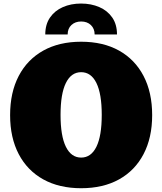

<svg xmlns="http://www.w3.org/2000/svg" viewBox="-20 -1021 893 1056"><path d="M426.3 14.2Q305.7 14.2 218 -34.4Q130.4 -83 83 -173.3Q35.6 -263.7 35.6 -387.7Q35.6 -512.7 83 -603.3Q130.4 -693.8 218 -742.7Q305.7 -791.5 426.3 -791.5Q547.4 -791.5 634.8 -742.7Q722.2 -693.8 769.5 -603.3Q816.9 -512.7 816.9 -387.7Q816.9 -263.7 769.5 -173.3Q722.2 -83 634.8 -34.4Q547.4 14.2 426.3 14.2ZM426.3 -154.3Q481 -154.3 510.3 -213.9Q539.6 -273.4 539.6 -389.2Q539.6 -504.9 510.3 -564.5Q481 -624 426.3 -624Q371.6 -624 342.3 -564.5Q313 -504.9 313 -389.2Q313 -273.4 342.3 -213.9Q371.6 -154.3 426.3 -154.3ZM229 -831.5Q229 -886.7 255.1 -924.6Q281.2 -962.4 325.7 -981.9Q370.1 -1001.5 425.8 -1001.5Q481.4 -1001.5 526.4 -981.9Q571.3 -962.4 597.4 -924.6Q623.5 -886.7 623.5 -831.5H500.5Q500.5 -863.3 480 -883.1Q459.5 -902.8 426.3 -902.8Q394 -902.8 373 -883.5Q352.1 -864.3 352.1 -831.5Z"/></svg>

Font: Bevan
Style: Regular
Weight: 400
Designer: Vernon Adams
Foundry: Vernon Adams
Version: Version 2.100; ttfautohint (v1.8.3)